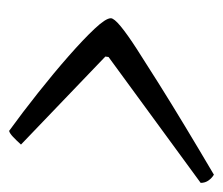

<svg xmlns="http://www.w3.org/2000/svg" viewBox="-55 -488 489 421"><g transform="rotate(-90 189.5 -277.5)"><path d="M17 -53Q10 -57 4.5 -64.5Q-1 -72 -1 -82L275 -284L276 -291L83 -476Q92 -486 100 -493.5Q108 -501 113 -502Q153 -473 196.5 -438.5Q240 -404 277 -371.5Q314 -339 337 -314.5Q360 -290 360 -279Q360 -272 342.5 -257.5Q325 -243 292.5 -222Q260 -201 217 -174Q174 -147 123.5 -116.5Q73 -86 17 -53Z"/></g></svg>

Font: Texturina 12pt ExtraLight
Style: Italic
Weight: 250
Italic angle: -11°
Designer: Guillermo Torres Carreño
Foundry: Omnibus-Type
Version: Version 1.002